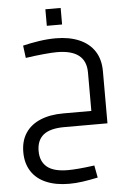

<svg xmlns="http://www.w3.org/2000/svg" viewBox="-64 -712 711 1076"><g transform="rotate(-5 292.0 -174.0)"><path d="M430 229 443 298Q396 308 356.5 313.5Q317 319 281 319Q207 319 152.5 296Q98 273 69 228Q40 183 40 120Q40 57 69 13Q98 -31 152.5 -54Q207 -77 282 -77H440V0H282Q201 0 163.5 30.5Q126 61 126 121Q126 180 163.5 211Q201 242 281 242Q306 242 342 239Q378 236 430 229ZM100 -405 91 -475Q132 -485 181 -492.5Q230 -500 276 -500Q352 -500 408 -476Q464 -452 494 -406Q524 -360 524 -293V0H440V-293Q440 -358 399 -390Q358 -422 276 -422Q250 -422 202 -417.5Q154 -413 100 -405ZM233 -574V-667H319V-574Z"/></g></svg>

Font: Cairo Medium
Style: Regular
Weight: 500
Designer: Mohamed Gaber, Accademia di Belle Arti di Urbino
Foundry: Kief Type Foundry, Accademia di Belle Arti di Urbino
Version: Version 3.117